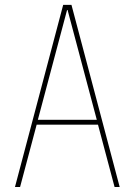

<svg xmlns="http://www.w3.org/2000/svg" viewBox="-20 -750 540 770"><path d="M251 -710H249L131.8 -269.5H368.2ZM373 -250H127L60.5 0H40L233.4 -730.5H266.6L460 0H439.5Z"/></svg>

Font: Mgen+ 1mn thin
Style: Regular
Weight: 100
Designer: [Source Han Sans]
Ryoko NISHIZUKA  (kana & ideographs); Paul D. Hunt (Latin, Greek & Cyrillic); Wenlong ZHANG  (bopomofo
Version: Version 1.059.20150602